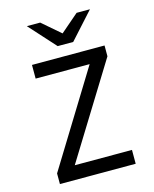

<svg xmlns="http://www.w3.org/2000/svg" viewBox="-133 -1011 883 1099"><g transform="rotate(-15 308.0 -461.0)"><path d="M535 -636 193 -82H532V0H83V-63L425 -619H105V-700H535ZM275 -766 134 -922H213L321 -829L429 -922H508L367 -766Z"/></g></svg>

Font: Overpass Mono
Style: Regular
Weight: 400
Monospace: yes
Designer: Delve Withrington, Dave Bailey
Foundry: Delve Fonts
Version: Version 1.000;DELV;Overpass